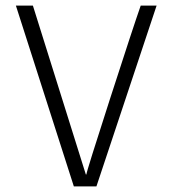

<svg xmlns="http://www.w3.org/2000/svg" viewBox="-20 -669 624 689"><path d="M542 -649 326 0H245L37 -649H98L288 -43H290Q291 -55 375 -315Q459 -575 485 -649Z"/></svg>

Font: Cairo Light
Style: Regular
Weight: 300
Designer: Mohamed Gaber, the designers of Titillium
Foundry: Kief Type Foundry
Version: Version 2.009; ttfautohint (v1.5.33-1714) -l 8 -r 50 -G 200 